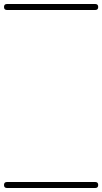

<svg xmlns="http://www.w3.org/2000/svg" viewBox="-35 -575 511 960"><path d="M0 -555Q110 -555 220.5 -555Q331 -555 441 -555Q456 -555 456 -540Q456 -525 441 -525Q331 -525 220.5 -525Q110 -525 0 -525Q-15 -525 -15 -540Q-15 -555 0 -555ZM0 335Q110 335 220.5 335Q331 335 441 335Q456 335 456 350Q456 365 441 365Q331 365 220.5 365Q110 365 0 365Q-15 365 -15 350Q-15 335 0 335Z"/></svg>

Font: FRB American Cursive Just Guidelines
Style: Italic
Weight: 400
Italic angle: -25°
Version: Version 2.0;Modular Font Editor K font №1